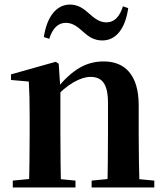

<svg xmlns="http://www.w3.org/2000/svg" viewBox="-20 -821 725 841"><path d="M36 0H310.6V-29.9L204.7 -40.2H141.6L36 -29.9ZM106.2 0H247.6C245.6 -50.2 244.6 -165.6 244.6 -234.8V-428L237.2 -541.7L224.2 -550.4L28.1 -495.2V-470.7L106.2 -463.8C108.9 -415.2 109.9 -376.3 109.9 -310.2V-234.8C109.9 -165.6 108.9 -50.2 106.2 0ZM381.3 0H655.9V-29.9L547.8 -40.2H485.2L381.3 -29.9ZM450 0H591.2C589.2 -50.2 587.5 -162.8 587.5 -234.8V-360.5C587.5 -492.9 526.8 -551.9 434.5 -551.9C361.8 -551.9 297.8 -520.8 222.9 -425.7H207.6L212.5 -383.3C273.4 -454.2 335 -484.2 376.2 -484.2C427 -484.2 453 -454.1 453 -369.8V-234.8C453 -162.8 452 -50.2 450 0ZM172.1 -658.7 195.8 -651C209.8 -695.7 233.4 -721 268.4 -721C300.6 -721 323.4 -700.5 347.6 -678.9C368.1 -660.6 391.8 -643.8 428.1 -643.8C489.1 -643.8 529.1 -696.4 541.6 -785.5L518.4 -793.3C504.4 -748.1 480.8 -723 446 -723C414.1 -723 391 -743.2 366.8 -764.6C346.4 -783.2 321.4 -801 286.8 -801C226.1 -801 185 -746.4 172.1 -658.7Z"/></svg>

Font: Source Han Serif TW VF
Style: Regular
Weight: 250
Designer: Ryoko NISHIZUKA 西塚涼子 (kana & ideographs); Frank Grießhammer (Latin, Greek & Cyrillic); Wenlong ZHANG 张文龙 (bopomofo); San
Foundry: Adobe
Version: Version 2.002;hotconv 1.1.0;makeotfexe 2.6.0